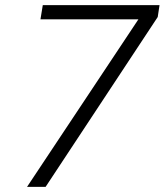

<svg xmlns="http://www.w3.org/2000/svg" viewBox="-20 -725 640 745"><path d="M85 0 539 -683 538 -650H137L146 -705H599L592 -659L157 0Z"/></svg>

Font: Nunito Sans 12pt Light
Style: Italic
Weight: 300
Italic angle: -9°
Designer: Vernon Adams
Foundry: Vernon Adams
Version: Version 3.101;gftools[0.9.27]